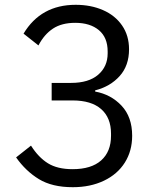

<svg xmlns="http://www.w3.org/2000/svg" viewBox="-20 -766 670 799"><path d="M276 -421Q349 -421 388.5 -455Q428 -489 428 -544V-552Q428 -610 391.5 -640.5Q355 -671 293 -671Q237 -671 200.5 -647Q164 -623 140 -577L78 -626Q150 -746 295 -746Q358 -746 408.5 -724Q459 -702 488 -660Q517 -618 517 -561Q517 -493 478 -449.5Q439 -406 376 -390V-385Q442 -373 486 -326Q530 -279 530 -201Q530 -138 499.5 -89.5Q469 -41 412.5 -14Q356 13 283 13Q197 13 142 -20.5Q87 -54 47 -111L109 -160Q140 -111 179.5 -86.5Q219 -62 282 -62Q360 -62 401 -98.5Q442 -135 442 -201V-210Q442 -276 401 -312Q360 -348 282 -348H195V-421Z"/></svg>

Font: IBM Plex Sans JP
Style: Regular
Weight: 400
Designer: Mike Abbink; Paul van der Laan; Pieter van Rosmalen; Wujin Sim; Yejin Wi; Jinhee Kim; Boomi Park; Yona Kim; Kichan Ma
Foundry: Sandoll Inc.
Version: Version 1.001